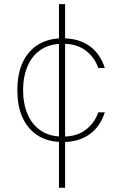

<svg xmlns="http://www.w3.org/2000/svg" viewBox="-20 -670 574 913"><path d="M260.3 -650.4H289.6V222.7H260.3ZM278.3 -487.8Q352.5 -487.8 403.8 -452.6Q455.1 -417.5 478.5 -346.7H447.3Q430.7 -396 388.4 -429Q346.2 -461.9 278.3 -461.9Q216.3 -461.9 174.3 -433.6Q132.3 -405.3 111.1 -355.5Q89.8 -305.7 89.8 -241.2Q89.8 -176.8 111.1 -127Q132.3 -77.1 174.3 -48.8Q216.3 -20.5 278.3 -20.5Q346.2 -20.5 388.4 -53.5Q430.7 -86.4 447.3 -135.7H478.5Q455.1 -64.9 403.8 -29.8Q352.5 5.4 278.3 5.4Q177.2 5.4 119.9 -59.6Q62.5 -124.5 62.5 -241.2Q62.5 -357.9 119.9 -422.9Q177.2 -487.8 278.3 -487.8Z"/></svg>

Font: Estedad-FD Thin
Style: Regular
Weight: 100
Designer: Amin Abedi
Version: Version 7.3